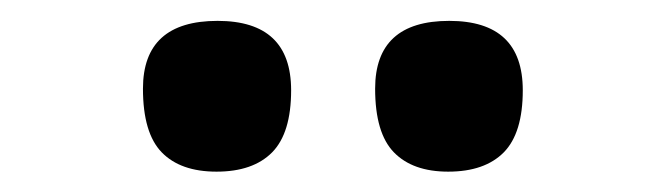

<svg xmlns="http://www.w3.org/2000/svg" viewBox="-20 -747 640 184"><path d="M409.5 -582.5Q375.5 -582.5 357.5 -601Q339.5 -619.5 339.5 -662Q339.5 -727 410.5 -727Q481 -727 481 -660.5Q481 -619.5 462.8 -601Q444.5 -582.5 409.5 -582.5ZM187.5 -582.5Q153 -582.5 135 -601Q117 -619.5 117 -662Q117 -727 188.5 -727Q259 -727 259 -660.5Q259 -619.5 240.8 -601Q222.5 -582.5 187.5 -582.5Z"/></svg>

Font: Commissioner Loud SemiBold
Style: Regular
Weight: 600
Designer: Kostas Bartsokas
Foundry: Kostas Bartsokas
Version: Version 1.000; ttfautohint (v1.8.3)